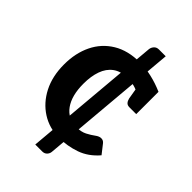

<svg xmlns="http://www.w3.org/2000/svg" viewBox="-220 -719 920 920"><g transform="rotate(45 240.0 -259.5)"><path d="M199 111 261 -598Q263 -611 272 -620.5Q281 -630 296 -630H342L280 80Q279 92 270 101.5Q261 111 246 111ZM257 8Q191 8 138.5 -25.5Q86 -59 55.5 -118.5Q25 -178 25 -258Q25 -335 54 -394.5Q83 -454 139 -488Q195 -522 276 -522Q314 -522 355.5 -512.5Q397 -503 438 -485V-412L374 -404Q354 -416 333.5 -421.5Q313 -427 284 -427Q240 -427 211.5 -406Q183 -385 169.5 -347Q156 -309 156 -258Q156 -178 188.5 -132.5Q221 -87 280 -87Q312 -87 334 -98.5Q356 -110 372 -122Q388 -134 401 -134Q409 -134 414.5 -131Q420 -128 424 -123L460 -77Q419 -29 366 -10.5Q313 8 257 8ZM349 -434 438 -412V-334H392Q378 -334 371 -342Q364 -350 361 -363Z"/></g></svg>

Font: Aleo
Style: Bold
Weight: 700
Designer: Alessio Laiso
Foundry: Alessio Laiso
Version: Version 2.001;gftools[0.9.29]